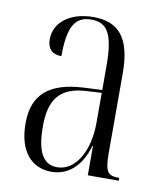

<svg xmlns="http://www.w3.org/2000/svg" viewBox="-68 -600 565 666"><g transform="rotate(10 214.5 -267.0)"><path d="M157 10C216 10 261 -30 282 -103H284V0H393V-10H391C353 -10 342 -21 342 -90V-369C342 -496 296 -544 208 -544C126 -544 72 -501 72 -442C72 -407 91 -391 122 -391C122 -498 147 -534 203 -534C259 -534 282 -497 282 -385V-300L218 -297C98 -291 40 -243 40 -141C40 -40 88 10 157 10ZM174 -9C124 -9 101 -52 101 -140C101 -232 133 -282 229 -287L282 -290V-184C282 -84 238 -9 174 -9Z"/></g></svg>

Font: Noto Serif Display ExtraCondensed Light
Style: Regular
Weight: 300
Width: 2
Designer: Monotype Design Team
Foundry: Monotype Imaging Inc.
Version: Version 2.009